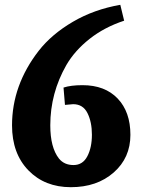

<svg xmlns="http://www.w3.org/2000/svg" viewBox="-20 -767 592 798"><path d="M323 -413Q416 -413 469 -357.5Q522 -302 522 -206.5Q522 -111 452.5 -50Q383 11 274.5 11Q166 11 98 -59Q30 -129 30 -246Q30 -413 141 -556Q195 -625 283 -676.5Q371 -728 480 -747L496 -681Q414 -654 352.5 -605.5Q291 -557 256 -497Q189 -380 189 -246Q189 -154 225 -108Q247 -81 285.5 -81Q324 -81 343 -117.5Q362 -154 362 -207Q362 -260 343.5 -297Q325 -334 284 -334L250 -331L244 -403Q274 -413 323 -413Z"/></svg>

Font: Andada SC
Style: Bold
Weight: 700
Designer: Carolina Giovagnoli
Foundry: Carolina Giovagnoli
Version: Version 1.003